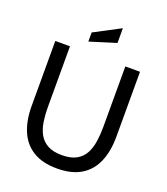

<svg xmlns="http://www.w3.org/2000/svg" viewBox="-163 -1022 997 1149"><g transform="rotate(20 335.0 -448.0)"><path d="M335 14Q242.5 14 182.8 -22.5Q123 -59 94.2 -126.5Q65.5 -194 65.5 -287V-700H159V-313Q159 -265 165.5 -221.5Q172 -178 190.2 -144.2Q208.5 -110.5 243.5 -90.8Q278.5 -71 335 -71Q392.5 -71 427.5 -90.8Q462.5 -110.5 480.5 -144.5Q498.5 -178.5 505 -222Q511.5 -265.5 511.5 -313V-700H605V-287Q605 -194 576.2 -126.5Q547.5 -59 487.8 -22.5Q428 14 335 14ZM252.5 -764V-822L419.5 -910V-816Z"/></g></svg>

Font: Cabin
Style: Regular
Weight: 400
Width: 4
Designer: Pablo Impallari
Foundry: Pablo Impallari. http://www.impallari.com Igino Marini. http://www.ikern.com
Version: Version 3.001